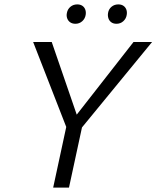

<svg xmlns="http://www.w3.org/2000/svg" viewBox="-20 -848 707 868"><path d="M332 -249.2 298.8 -293.8 583.5 -658H667.4ZM220.4 0 283.5 -292.7H355.1L291.9 0ZM288.3 -251.5 129.9 -658H213.9L339.4 -293.4ZM321 -740.5Q307.3 -740.5 297.6 -747Q287.9 -753.6 283.8 -765Q279.6 -776.3 282.4 -789.5Q285.6 -806.7 298.5 -817.4Q311.3 -828.1 329.2 -828.1Q342.8 -828.1 352 -822Q361.2 -816 365.3 -805.2Q369.5 -794.5 367.3 -780.7Q364.5 -763.5 351.7 -752Q338.8 -740.5 321 -740.5ZM506.6 -740.5Q492.9 -740.5 483.5 -747Q474.1 -753.6 470.2 -765Q466.4 -776.3 468.5 -789.5Q471.3 -806.7 484.1 -817.4Q496.9 -828.1 514.8 -828.1Q528.5 -828.1 537.6 -822Q546.8 -816 551 -805.2Q555.1 -794.5 552.9 -780.7Q550.2 -763.5 537.3 -752Q524.5 -740.5 506.6 -740.5Z"/></svg>

Font: Ysabeau
Style: Bold Italic
Weight: 700
Italic angle: -12°
Designer: Christian Thalmann (Catharsis Fonts)
Version: Version 2.002